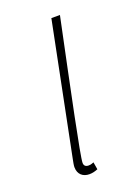

<svg xmlns="http://www.w3.org/2000/svg" viewBox="-103 -528 431 589"><g transform="rotate(-20 113.0 -233.0)"><path d="M86 12C96 12 104 10 114 6L110 -18C100 -14 97 -14 93 -14C83 -14 78 -19 78 -28C78 -50 118 -240 168 -478H140L54 -50C52 -40 50 -30 50 -24C50 0 66 12 86 12Z"/></g></svg>

Font: Source Sans Pro ExtraLight
Style: Italic
Weight: 200
Italic angle: -11°
Designer: Paul D. Hunt
Foundry: Adobe Systems Incorporated
Version: Version 3.006;hotconv 1.0.111;makeotfexe 2.5.65597